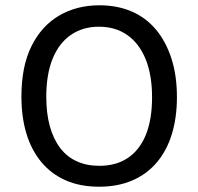

<svg xmlns="http://www.w3.org/2000/svg" viewBox="-20 -693 750 726"><path d="M355 13Q283 13 228.5 -11Q174 -35 136.5 -80Q99 -125 80 -187.5Q61 -250 61 -328Q61 -442 99 -518.5Q137 -595 203.5 -634Q270 -673 356 -673Q423 -673 477 -650Q531 -627 569 -582Q607 -537 628 -472.5Q649 -408 649 -326Q649 -249 630 -186.5Q611 -124 573.5 -79.5Q536 -35 481 -11Q426 13 355 13ZM355 -66Q420 -66 464.5 -96.5Q509 -127 532 -184.5Q555 -242 555 -325Q555 -409 531 -468.5Q507 -528 462 -560Q417 -592 354 -592Q293 -592 248 -561Q203 -530 179 -471Q155 -412 155 -327Q155 -264 168.5 -215.5Q182 -167 207.5 -133.5Q233 -100 270.5 -83Q308 -66 355 -66Z"/></svg>

Font: Bricolage Grotesque 18pt
Style: Regular
Weight: 400
Version: Version 1.001;gftools[0.9.33.dev8+g029e19f]